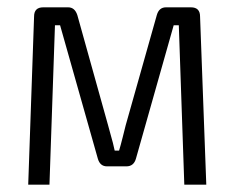

<svg xmlns="http://www.w3.org/2000/svg" viewBox="-20 -504 639 524"><path d="M433 -484H501Q526 -484 526 -459L543 0H483L468 -435H454L351 -71Q345 -50 325 -50H272Q253 -50 247 -71L144 -435H130L115 0H57L73 -459Q73 -484 98 -484H166Q184 -484 191 -463L275 -162Q277 -154 281 -140Q285 -126 288 -114.5Q291 -103 293 -93H305Q309 -106 315 -130Q321 -154 323 -162L408 -463Q414 -484 433 -484Z"/></svg>

Font: exo2condensed_l
Style: Regular
Weight: 300
Width: 3
Designer: Natanael Gama
Version: Version 1.001;PS 001.001;hotconv 1.0.70;makeotf.lib2.5.58329